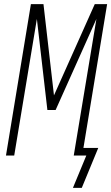

<svg xmlns="http://www.w3.org/2000/svg" viewBox="-20 -755 540 932"><path d="M377 157H334L399 0H338L448 -663L250 -221H210L159 -663L49 0H9L130 -735H191L242 -292L440 -735H500L385 -37H457Z"/></svg>

Font: Iosevka Curly XLtObl
Style: Regular
Weight: 200
Italic angle: -9°
Monospace: yes
Designer: Belleve Invis
Foundry: Belleve Invis
Version: Version 11.1.0; ttfautohint (v1.8.3)